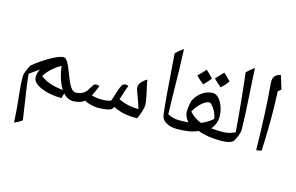

<svg xmlns="http://www.w3.org/2000/svg" viewBox="-118 -1021 2512 1628"><g transform="rotate(15 1137.5 -207.5)"><path d="M110.4 -126Q117.7 -42.5 142.6 112.3L165.5 267.6Q136.2 289.6 98.6 305.2Q92.3 190.9 79.1 70.3Q67.9 -26.9 67.9 -92.8Q67.9 -104.5 73.5 -122.8Q79.1 -141.1 103 -192.4Q106 -199.2 146.7 -229.5Q187.5 -259.8 230.5 -285.6Q273.4 -311.5 307.4 -325.7Q341.3 -339.8 361.8 -339.8Q380.9 -339.8 399.4 -308.8Q418 -277.8 443.8 -208Q468.8 -139.6 490.5 -107.9Q512.2 -76.2 536.1 -76.2Q547.4 -76.2 547.4 -65.9V-10.7Q547.4 0 536.1 0Q486.3 0 445.3 -43.5L432.6 0Q329.6 0 252.4 -32.7Q175.3 -65.4 175.3 -117.2Q175.3 -148.9 193.8 -186Q147.5 -154.8 110.4 -126ZM363.8 -263.7Q321.8 -242.7 282.5 -206.1Q243.2 -169.4 227.5 -137.7Q293 -82.5 425.8 -69.3Q403.3 -104 386.2 -157Q369.1 -210 363.8 -263.7ZM275.9 -388.7ZM352.1 29.3ZM337.4 97.7Z M753.9 0Q725.1 0 688.2 -9.3Q651.4 -18.6 631.3 -30.8Q617.2 -16.6 589.4 -8.3Q561.5 0 527.8 0Q519.5 0 519.5 -8.3V-67.9Q519.5 -76.2 527.8 -76.2Q555.7 -76.2 574 -81.3Q592.3 -86.4 608.9 -99.1Q621.6 -109.4 627.7 -116.9Q633.8 -124.5 662.1 -171.4Q670.9 -187.5 692.9 -187.5Q706.1 -187.5 717.3 -180.2Q686 -104 675.8 -88.9Q683.1 -85.4 708 -80.8Q732.9 -76.2 764.6 -76.2Q811.5 -76.2 843.3 -86.4Q849.1 -95.7 855 -114.7Q880.4 -199.7 890.4 -220.2Q900.4 -240.7 909.9 -246.3Q919.4 -252 931.2 -252Q944.3 -252 954.6 -244.6Q939.9 -213.4 911.1 -117.7L936.5 -106.9Q1004.4 -78.6 1087.4 -78.6Q1075.2 -124 1049.8 -188.5Q1029.8 -239.7 1029.8 -255.9Q1029.8 -277.8 1047.4 -300Q1064.9 -322.3 1095.7 -339.8Q1100.1 -309.6 1119.6 -225.6Q1134.8 -159.7 1134.8 -123Q1134.8 -105.5 1122.6 -66.4Q1110.4 -27.3 1096.2 0Q1031.7 0 984.9 -9Q938 -18.1 884.3 -43L875.5 -26.9Q869.1 -16.1 837.6 -8.5Q806.2 -1 753.9 0ZM867.2 -330.1ZM864.3 29.3ZM864.3 51.8Z M1455.6 -67.9V-8.3Q1455.6 0 1447.3 0Q1388.2 0 1349.4 -23.2Q1310.5 -46.4 1305.7 -86.9Q1289.6 -214.8 1271.5 -481.9L1261.7 -615.2Q1289.6 -643.6 1329.1 -670.9Q1335.9 -518.6 1339.8 -239.7L1343.3 -102.1Q1390.1 -76.2 1447.3 -76.2Q1455.6 -76.2 1455.6 -67.9ZM1298.8 -719.7ZM1358.9 51.8Z M1525.4 -79.6Q1488.8 -122.6 1488.8 -165.5Q1488.8 -191.4 1494.6 -225.3Q1500.5 -259.3 1506.3 -270Q1532.2 -317.4 1574.2 -345.7Q1616.2 -374 1664.6 -374Q1690.4 -374 1714.6 -348.9Q1738.8 -323.7 1753.9 -280.5Q1769 -237.3 1769 -194.8Q1769 -130.4 1726.1 -81.1Q1757.8 -76.2 1833.5 -76.2Q1842.3 -76.2 1842.3 -67.9V-8.3Q1842.3 0 1833.5 0Q1710.4 0 1632.8 -30.8L1628.4 -32.2Q1594.2 -15.1 1548.8 -7.6Q1503.4 0 1439.5 0Q1430.2 0 1430.2 -9.3V-66.9Q1430.2 -76.2 1439.5 -76.2Q1494.6 -76.2 1525.4 -79.6ZM1730 -164.1Q1727.5 -189 1713.9 -218.8Q1700.2 -248.5 1683.1 -268.8Q1666 -289.1 1655.3 -289.1Q1627 -289.1 1588.4 -255.4Q1549.8 -221.7 1525.9 -174.8Q1567.4 -126.5 1628.9 -103Q1684.1 -124 1730 -164.1ZM1638.2 -422.9ZM1632.3 29.3ZM1632.3 51.8ZM1622.1 -491.2Q1604 -462.4 1563 -422.9Q1518.1 -459 1496.6 -483.9Q1522.9 -508.3 1561 -551.3Q1572.8 -539.1 1622.1 -491.2ZM1772.9 -505.4Q1754.4 -475.6 1712.9 -437Q1670.4 -470.7 1647 -498.5Q1657.7 -508.3 1711.4 -565.9Q1723.1 -553.2 1772.9 -505.4ZM1638.2 -413.1ZM1633.3 -590.3ZM1638.2 -422.9Z M1824.2 0Q1815.4 0 1815.4 -8.3V-67.9Q1815.4 -76.2 1824.2 -76.2Q1884.8 -76.2 1935.1 -102.5Q1914.6 -368.2 1884.8 -615.2Q1913.6 -644.5 1951.7 -670.9Q1956.5 -563.5 1967.8 -388.2Q1977.1 -241.7 1978.5 -134.8Q1978.5 -117.7 1968.5 -89.6Q1958.5 -61.5 1943.4 -34.7Q1925.3 0 1824.2 0ZM1904.3 -719.7ZM1945.3 29.3ZM1945.3 51.8Z M2194.8 -333V-270.5Q2194.8 -173.8 2188 -8.3L2142.1 0Q2135.7 -350.6 2114.7 -582L2114.3 -594.7Q2114.3 -626.5 2130.1 -645.3Q2146 -664.1 2180.2 -670.9Q2181.6 -664.6 2183.1 -659.2Q2184.6 -653.8 2215.8 -552.2L2189 -529.3L2189.5 -524.4Q2194.8 -417 2194.8 -333ZM2159.7 -719.7ZM2168.9 51.8Z"/></g></svg>

Font: Noto Naskh Arabic
Style: Regular
Weight: 400
Designer: Monotype Design team
Foundry: Monotype Imaging Inc.
Version: Version 1.01